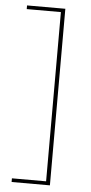

<svg xmlns="http://www.w3.org/2000/svg" viewBox="-56 -708 406 859"><g transform="rotate(5 147.5 -278.5)"><path d="M202 118H30V101.5H183.5V-658.5H30V-675H202Z"/></g></svg>

Font: Anek Gujarati Thin
Style: Regular
Weight: 250
Version: Version 1.003